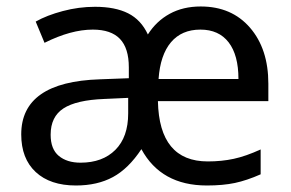

<svg xmlns="http://www.w3.org/2000/svg" viewBox="-20 -566 904 596"><path d="M45.9 -148.9Q45.9 -312 290 -319.8L379.9 -323.2V-356.9Q379.9 -416.5 352.3 -445.3Q324.7 -474.1 268.1 -474.1Q200.2 -474.1 118.2 -433.1L90.8 -499Q125.5 -518.6 175 -531.7Q224.6 -544.9 274.9 -544.9Q337.4 -544.9 377.7 -524.7Q418 -504.4 439 -459Q465.3 -500.5 506.8 -523.2Q548.3 -545.9 603 -545.9Q699.2 -545.9 756.1 -480Q813 -414.1 813 -306.2V-252H470.2Q474.1 -64.9 625 -64.9Q668 -64.9 705.6 -73Q743.2 -81.1 789.1 -102.1V-24.9Q746.1 -5.9 709 2Q671.9 9.8 622.1 9.8Q480 9.8 418.9 -103Q378.9 -42.5 330.6 -16.4Q282.2 9.8 215.8 9.8Q135.7 9.8 90.8 -32Q45.9 -73.7 45.9 -148.9ZM137.2 -147.9Q137.2 -103 162.6 -82Q188 -61 230 -61Q298.3 -61 338.1 -100.8Q377.9 -140.6 377.9 -213.9V-262.2L303.2 -258.8Q216.8 -255.4 177 -229.5Q137.2 -203.6 137.2 -147.9ZM602.1 -474.1Q543.9 -474.1 510.7 -434.8Q477.5 -395.5 472.2 -320.8H720.2Q720.2 -395 689.7 -434.6Q659.2 -474.1 602.1 -474.1Z"/></svg>

Font: NotoPenekeko
Style: Regular
Weight: 400
Designer: Monotype Design team
Foundry: Monotype Imaging Inc.
Version: Version 1.04